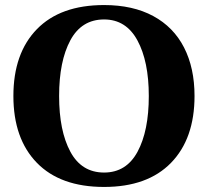

<svg xmlns="http://www.w3.org/2000/svg" viewBox="-20 -730 823 760"><path d="M33 -350Q33 -519 126 -614.5Q219 -710 392 -710Q506 -710 586.5 -666.5Q667 -623 708.5 -542Q750 -461 750 -350Q750 -181 657 -85.5Q564 10 392 10Q219 10 126 -85.5Q33 -181 33 -350ZM569 -350Q569 -487 524 -570Q479 -653 392 -653Q303 -653 258.5 -570.5Q214 -488 214 -350Q214 -212 258.5 -129.5Q303 -47 392 -47Q480 -47 524.5 -129.5Q569 -212 569 -350Z"/></svg>

Font: Trirong ExtraBold
Style: Regular
Weight: 800
Designer: Katatrad Team
Foundry: CadsonDemak
Version: Version 1.001